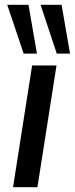

<svg xmlns="http://www.w3.org/2000/svg" viewBox="-20 -775 310 795"><path d="M34 0 113 -504H214L135 0ZM215 -553 148 -755H235L270 -553ZM78 -553 10 -755H98L133 -553Z"/></svg>

Font: Mulish SemiBold
Style: Italic
Weight: 600
Italic angle: -9°
Designer: Vernon Adams
Foundry: Vernon Adams
Version: Version 3.603; ttfautohint (v1.8.3)